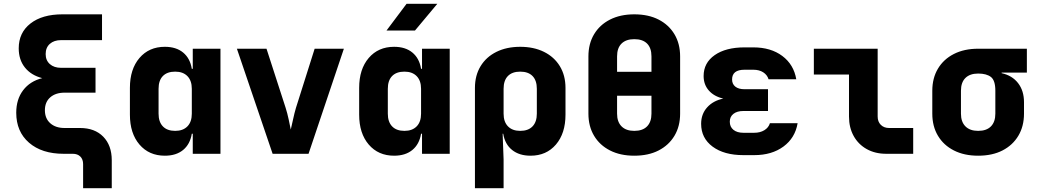

<svg xmlns="http://www.w3.org/2000/svg" viewBox="-20 -805 5440 1005"><path d="M415 180V54Q415 29 400.5 14.5Q386 0 361 0H313Q199 0 132 -58Q65 -116 65 -215Q65 -285 101 -332.5Q137 -380 201 -396Q143 -411 110.5 -451.5Q78 -492 78 -552Q78 -634 139.5 -682Q201 -730 307 -730H514V-595H300Q263 -595 241 -575.5Q219 -556 219 -522Q219 -489 241 -469.5Q263 -450 300 -450H480V-320H318Q271 -320 243 -295.5Q215 -271 215 -228Q215 -185 243 -160Q271 -135 318 -135H399Q476 -135 520.5 -89.5Q565 -44 565 34V180Z M843 10Q760 10 710 -48.5Q660 -107 660 -205V-345Q660 -443 710 -501.5Q760 -560 843 -560Q902 -560 938.5 -530Q975 -500 984 -445H989V-550H1134V0H989V-105H984Q975 -50 938.5 -20Q902 10 843 10ZM897 -120Q938 -120 961 -143.5Q984 -167 984 -210V-340Q984 -383 961 -406.5Q938 -430 897 -430Q855 -430 832.5 -407Q810 -384 810 -340V-210Q810 -167 832.5 -143.5Q855 -120 897 -120Z M1407 0 1220 -550H1375L1475 -241Q1484 -213 1491 -180Q1498 -147 1502 -127Q1507 -147 1514 -180Q1521 -213 1529 -240L1627 -550H1780L1595 0Z M2003 -645 2108 -785H2269L2152 -645ZM2043 10Q1960 10 1910 -48.5Q1860 -107 1860 -205V-345Q1860 -443 1910 -501.5Q1960 -560 2043 -560Q2102 -560 2138.5 -530Q2175 -500 2184 -445H2189V-550H2334V0H2189V-105H2184Q2175 -50 2138.5 -20Q2102 10 2043 10ZM2097 -120Q2138 -120 2161 -143.5Q2184 -167 2184 -210V-340Q2184 -383 2161 -406.5Q2138 -430 2097 -430Q2055 -430 2032.5 -407Q2010 -384 2010 -340V-210Q2010 -167 2032.5 -143.5Q2055 -120 2097 -120Z M2466 180V-345Q2466 -410 2495.5 -458.5Q2525 -507 2578.5 -533.5Q2632 -560 2703 -560Q2774 -560 2827.5 -533.5Q2881 -507 2910.5 -458.5Q2940 -410 2940 -345V-205Q2940 -107 2890 -48.5Q2840 10 2757 10Q2698 10 2660.5 -20Q2623 -50 2614 -105H2611L2616 30V180ZM2703 -120Q2745 -120 2767.5 -143.5Q2790 -167 2790 -210V-340Q2790 -384 2767.5 -407Q2745 -430 2703 -430Q2661 -430 2638.5 -407Q2616 -384 2616 -340V-210Q2616 -167 2639 -143.5Q2662 -120 2703 -120Z M3300 10Q3227 10 3173 -17.5Q3119 -45 3089.5 -94.5Q3060 -144 3060 -210V-510Q3060 -576 3089.5 -625.5Q3119 -675 3173 -702.5Q3227 -730 3300 -730Q3374 -730 3427.5 -702.5Q3481 -675 3510.5 -625.5Q3540 -576 3540 -510V-210Q3540 -144 3510.5 -94.5Q3481 -45 3427.5 -17.5Q3374 10 3300 10ZM3210 -429H3390V-510Q3390 -554 3367 -577Q3344 -600 3300 -600Q3257 -600 3233.5 -577Q3210 -554 3210 -510ZM3300 -120Q3344 -120 3367 -143.5Q3390 -167 3390 -210V-304H3210V-210Q3210 -167 3233.5 -143.5Q3257 -120 3300 -120Z M3928 7H3871Q3770 7 3710 -37.5Q3650 -82 3650 -157Q3650 -208 3681.5 -243Q3713 -278 3766 -289Q3718 -300 3690.5 -331Q3663 -362 3663 -407Q3663 -476 3721 -516.5Q3779 -557 3877 -557H3923Q4015 -557 4075 -512Q4135 -467 4148 -390H4003Q3996 -413 3975 -426.5Q3954 -440 3923 -440H3877Q3812 -440 3812 -389Q3812 -365 3829 -351.5Q3846 -338 3877 -338H4000V-224H3871Q3838 -224 3819 -209Q3800 -194 3800 -168Q3800 -141 3819 -125.5Q3838 -110 3871 -110H3928Q3959 -110 3981 -123.5Q4003 -137 4010 -160H4155Q4142 -83 4081 -38Q4020 7 3928 7Z M4619 0Q4561 0 4517 -24.5Q4473 -49 4448.5 -93Q4424 -137 4424 -195V-415H4240V-550H4574V-195Q4574 -168 4590.5 -151.5Q4607 -135 4634 -135H4760V0Z M5100 10Q5027 10 4973 -17.5Q4919 -45 4889.5 -94.5Q4860 -144 4860 -210V-330Q4860 -396 4889.5 -445.5Q4919 -495 4973 -522.5Q5027 -550 5100 -550H5355V-425H5223V-422Q5278 -410 5309 -370Q5340 -330 5340 -270V-210Q5340 -144 5310.5 -94.5Q5281 -45 5227.5 -17.5Q5174 10 5100 10ZM5100 -120Q5144 -120 5167 -143.5Q5190 -167 5190 -210V-330Q5190 -384 5167 -402Q5144 -420 5100 -420Q5057 -420 5033.5 -397Q5010 -374 5010 -330V-210Q5010 -167 5033.5 -143.5Q5057 -120 5100 -120Z"/></svg>

Font: NKDuy Mono ExtraBold
Style: Regular
Weight: 800
Monospace: yes
Designer: NKDuy
Foundry: NKDuy
Version: Version 2.251; ttfautohint (v1.8.4.7-5d5b)